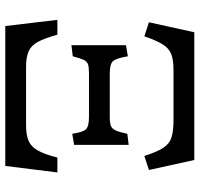

<svg xmlns="http://www.w3.org/2000/svg" viewBox="-34 -706 740 711"><g transform="rotate(90 335.5 -350.0)"><path d="M114 -515 62 -532 99 -700H572L609 -532L557 -515Q542 -562 527 -585Q512 -608 488.5 -615.5Q465 -623 423 -623H237Q201 -623 179.5 -614.5Q158 -606 143.5 -582.5Q129 -559 114 -515ZM147 -245V-447L188 -454Q195 -411 206 -399Q217 -387 251 -387H412Q434 -387 445 -391Q456 -395 462.5 -409Q469 -423 475 -452L516 -457V-255L475 -248Q469 -288 458 -299Q447 -310 412 -310H251Q229 -310 218 -306.5Q207 -303 201 -290Q195 -277 188 -250ZM76 0 53 -193H108Q121 -146 134.5 -121Q148 -96 169.5 -86.5Q191 -77 227 -77H443Q480 -77 501.5 -86.5Q523 -96 537 -121Q551 -146 563 -193H618L594 0Z"/></g></svg>

Font: Text Regular
Style: Regular
Weight: 400
Designer: Latin by Veronika Burian and Jose Scaglione. Greek by Irene Vlachou. Cyrillic by Vera Evstafieva.
Foundry: TypeTogether
Version: Version 3.002